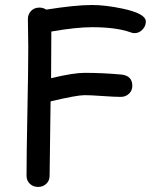

<svg xmlns="http://www.w3.org/2000/svg" viewBox="-20 -736 623 756"><path d="M509.3 -605.5Q501 -605.5 492.2 -609.4Q435.5 -628.9 342.8 -628.9Q312.5 -628.9 272.2 -624.8Q231.9 -620.6 182.1 -611.8L181.2 -428.2Q269 -449.2 313 -449.2Q383.3 -449.2 458.5 -442.4Q501 -437.5 501 -398.4Q501 -379.4 487.8 -366.9Q474.6 -354.5 455.1 -354.5Q431.6 -354.5 384.3 -357.9Q336.9 -361.3 313 -361.3Q282.2 -361.3 179.2 -336.9L175.3 -43.9Q175.3 -24.9 162.4 -12.5Q149.4 0 129.9 0Q110.4 0 97.4 -12.5Q84.5 -24.9 84.5 -43.9Q84.5 -127.4 87.9 -295.7Q91.3 -463.9 91.3 -548.3Q91.3 -566.9 90.6 -604.7Q89.8 -642.6 89.8 -661.1Q89.8 -679.7 102.3 -692.9Q114.7 -706.1 135.3 -706.1Q149.9 -706.1 162.1 -698.2Q218.3 -707 263.4 -711.7Q308.6 -716.3 342.8 -716.3Q395 -716.3 462.4 -702.1Q554.2 -682.6 554.2 -651.4Q554.2 -633.8 542 -620.6Q528.8 -605.5 509.3 -605.5Z"/></svg>

Font: Righma Çiddhi
Style: Regular
Weight: 400
Designer: R.S. Wihananto
Foundry: R.S. Wihananto
Version: Version 2.0.1